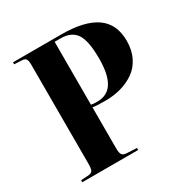

<svg xmlns="http://www.w3.org/2000/svg" viewBox="-166 -871 983 1012"><g transform="rotate(-30 325.0 -365.0)"><path d="M47.9 0V-12.2L94.2 -15.1Q112.8 -16.6 118.9 -27.3Q125 -38.1 125 -68.8V-670.9Q125 -696.3 118.2 -705.8Q111.3 -715.3 90.8 -715.8L47.9 -717.8V-730H341.8Q482.4 -730 553.2 -680.7Q624 -631.3 624 -528.8Q624 -472.2 602.5 -429Q581.1 -385.7 544.4 -360.6Q507.8 -335.4 463.6 -323.2Q419.4 -311 369.1 -311Q316.4 -311 292 -314.9V-65.9Q292 -38.1 299.3 -26.9Q306.6 -15.6 332 -15.1L388.2 -12.2V0ZM329.1 -328.1Q391.6 -328.1 421.4 -376Q451.2 -423.8 451.2 -521Q451.2 -627.4 422.9 -670.7Q394.5 -713.9 328.1 -713.9H292V-331.1Q303.7 -328.1 329.1 -328.1Z"/></g></svg>

Font: Display Regular
Style: Bold
Weight: 700
Designer: Latin by Veronika Burian and Jose Scaglione. Greek by Irene Vlachou. Cyrillic by Vera Evstafieva.
Foundry: TypeTogether
Version: Version 3.002